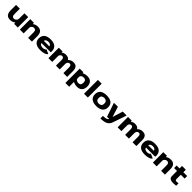

<svg xmlns="http://www.w3.org/2000/svg" viewBox="1043 -4122 7693 7693"><g transform="rotate(45 4890.0 -275.0)"><path d="M525.5 0 521.5 -74Q433 5 293.5 5Q163.5 5 103.5 -70.5Q43.5 -146 43.5 -284.5V-590.5H258V-297.5Q258 -205 286.5 -172Q315 -139 371 -139Q432 -139 476 -185.5Q513 -224.5 519 -282V-590.5H733.5V0Z M851 0V-590.5H1058.5L1062.5 -523Q1149.5 -595.5 1283 -595.5Q1413.5 -595.5 1473.5 -520Q1533.5 -444.5 1533.5 -306V0H1318.5V-293Q1318.5 -386 1290.2 -418.8Q1262 -451.5 1206 -451.5Q1145 -451.5 1100.5 -405Q1076 -379 1065.5 -345V0Z M2010 6.5Q1822 6.5 1728 -70.8Q1634 -148 1634 -292Q1634 -437 1727.8 -516.8Q1821.5 -596.5 2004.5 -596.5Q2194.5 -596.5 2284.2 -514.5Q2374 -432.5 2374 -294Q2374 -257 2369 -231H1845.5Q1856.5 -182.5 1887 -161Q1935 -127.5 2011 -127.5Q2061 -127.5 2104.8 -144.8Q2148.5 -162 2160.5 -195L2346 -115.5Q2334 -84 2300.8 -60.8Q2267.5 -37.5 2220 -22.8Q2172.5 -8 2118.2 -0.8Q2064 6.5 2010 6.5ZM1846 -359.5H2161.5Q2156 -408 2120 -434Q2078 -464.5 2005.5 -464.5Q1933 -464.5 1886 -429Q1857 -407 1846 -359.5Z M2469 0V-590.5H2677L2682 -532.5Q2766 -595.5 2868 -595.5Q3001.5 -595.5 3055 -523.5Q3064 -512 3071 -499.5Q3075.5 -503.5 3080.5 -508Q3174.5 -595.5 3293.5 -595.5Q3427 -595.5 3479.2 -523.8Q3531.5 -452 3531.5 -338.5V0H3317V-310.5Q3317 -386.5 3295.5 -419Q3274 -451.5 3226.5 -451.5Q3175 -451.5 3141.5 -412.5Q3114.5 -381.5 3109 -330V0H2894.5V-310.5Q2894.5 -386.5 2871.5 -419Q2848.5 -451.5 2801 -451.5Q2749.5 -451.5 2715.5 -412.5Q2690 -383 2684 -335V0Z M3652 223V-590.5H3860L3863 -538.5Q3865 -540 3867.5 -541.5Q3961.5 -595.5 4091 -595.5Q4229.5 -595.5 4302.8 -517.2Q4376 -439 4376 -297Q4376 -155 4302.8 -75.5Q4229.5 4 4091 4Q3961.5 4 3867.5 -49.5Q3867 -50 3866.5 -50V223ZM3866.5 -246.5Q3867.5 -203 3912.5 -171.5Q3959 -139 4019.5 -139Q4086 -139 4122.2 -172.2Q4158.5 -205.5 4158.5 -295.5Q4158.5 -385 4122.2 -418.2Q4086 -451.5 4019.5 -451.5Q3959 -451.5 3912.5 -419Q3867.5 -387 3866.5 -345Z M4487 0V-785H4702V0Z M5181.5 5Q4998.5 5 4903.2 -72.5Q4808 -150 4808 -298.5Q4808 -447 4903.2 -522Q4998.5 -597 5181.5 -597Q5364 -597 5459 -522Q5554 -447 5554 -298.5Q5554 -150 5459 -72.5Q5364 5 5181.5 5ZM5181.5 -136Q5250 -136 5295 -171Q5340 -206 5340 -297Q5340 -388 5295 -422.2Q5250 -456.5 5181.5 -456.5Q5112.5 -456.5 5067.2 -422.2Q5022 -388 5022 -297Q5022 -206 5067.2 -171Q5112.5 -136 5181.5 -136Z M5791 0 5589.5 -590.5H5814L5951.5 -149L6087.5 -590.5H6312L6111 0Q6066.5 122.5 5960.8 179Q5855 235.5 5649 235.5V92Q5775.5 92 5834 71Q5892 50.5 5911 0Z M6389 0V-590.5H6597L6602 -532.5Q6686 -595.5 6788 -595.5Q6921.5 -595.5 6975 -523.5Q6984 -512 6991 -499.5Q6995.5 -503.5 7000.5 -508Q7094.5 -595.5 7213.5 -595.5Q7347 -595.5 7399.2 -523.8Q7451.5 -452 7451.5 -338.5V0H7237V-310.5Q7237 -386.5 7215.5 -419Q7194 -451.5 7146.5 -451.5Q7095 -451.5 7061.5 -412.5Q7034.5 -381.5 7029 -330V0H6814.5V-310.5Q6814.5 -386.5 6791.5 -419Q6768.5 -451.5 6721 -451.5Q6669.5 -451.5 6635.5 -412.5Q6610 -383 6604 -335V0Z M7928.5 6.5Q7740.5 6.5 7646.5 -70.8Q7552.5 -148 7552.5 -292Q7552.5 -437 7646.2 -516.8Q7740 -596.5 7923 -596.5Q8113 -596.5 8202.8 -514.5Q8292.5 -432.5 8292.5 -294Q8292.5 -257 8287.5 -231H7764Q7775 -182.5 7805.5 -161Q7853.5 -127.5 7929.5 -127.5Q7979.5 -127.5 8023.2 -144.8Q8067 -162 8079 -195L8264.5 -115.5Q8252.5 -84 8219.2 -60.8Q8186 -37.5 8138.5 -22.8Q8091 -8 8036.8 -0.8Q7982.5 6.5 7928.5 6.5ZM7764.5 -359.5H8080Q8074.5 -408 8038.5 -434Q7996.5 -464.5 7924 -464.5Q7851.5 -464.5 7804.5 -429Q7775.5 -407 7764.5 -359.5Z M8387.5 0V-590.5H8595L8599 -523Q8686 -595.5 8819.5 -595.5Q8950 -595.5 9010 -520Q9070 -444.5 9070 -306V0H8855V-293Q8855 -386 8826.8 -418.8Q8798.5 -451.5 8742.5 -451.5Q8681.5 -451.5 8637 -405Q8612.5 -379 8602 -345V0Z M9536 8.5Q9432.5 8.5 9370.5 -29.2Q9308.5 -67 9308.5 -160V-446.5H9143V-590.5H9308.5V-731H9523V-590.5H9740.5V-446.5H9523V-209Q9523 -159.5 9542.5 -144.5Q9562 -129.5 9604.5 -129.5Q9642.5 -130 9702 -139V-2Q9602.5 8.5 9536 8.5Z"/></g></svg>

Font: Anybody ExtraExpanded ExtraBold
Style: Regular
Weight: 800
Width: 8
Designer: Tyler Finck
Foundry: Etcetera Type Company
Version: Version 1.010; ttfautohint (v1.8.3) -l 8 -r 50 -G 200 -x 14 